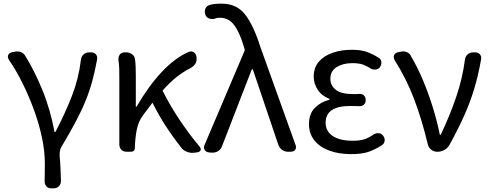

<svg xmlns="http://www.w3.org/2000/svg" viewBox="-20 -829 2677 1049"><path d="M261 200Q243 200 233 188.5Q223 177 224 159Q224 139 224.5 118.5Q225 98 225 65Q225 -3 209 -78.5Q193 -154 165 -230Q137 -306 102.5 -375.5Q68 -445 30 -500Q20 -515 24.5 -527.5Q29 -540 47 -544L59 -546Q76 -551 93.5 -544.5Q111 -538 119 -522Q166 -447 210 -341Q254 -235 278 -108H283Q336 -210 373 -305Q410 -400 422 -502Q424 -520 436.5 -531.5Q449 -543 468 -543H476Q495 -543 504.5 -531.5Q514 -520 510 -502Q499 -441 484.5 -387.5Q470 -334 448.5 -280.5Q427 -227 395 -166.5Q363 -106 317 -29Q310 -19 307.5 -4Q305 11 306 24Q309 55 310.5 91.5Q312 128 313 159Q313 177 302 188.5Q291 200 272 200Z M1035 6Q1017 7 998 -1Q979 -9 969 -24Q930 -73 890 -133.5Q850 -194 813 -268L762 -200Q737 -167 728 -124Q719 -81 717 -28V-22Q717 0 695 0H672Q654 0 643 -11Q632 -22 632 -40V-394Q632 -427 631.5 -451Q631 -475 627 -502Q626 -520 635 -531.5Q644 -543 663 -543H670Q689 -543 703 -531.5Q717 -520 718 -502Q720 -489 721 -465.5Q722 -442 722 -416V-246H726Q791 -358 863 -435Q935 -512 1010 -545Q1027 -552 1039.5 -543Q1052 -534 1054 -515V-511Q1056 -493 1045.5 -478.5Q1035 -464 1019 -456Q983 -438 946.5 -409.5Q910 -381 868 -334Q908 -254 960 -176Q1012 -98 1068 -31Q1080 -18 1076 -8Q1072 2 1053 4Z M1193 -30Q1187 -13 1171.5 -3.5Q1156 6 1138 5L1123 4Q1105 2 1098 -10Q1091 -22 1098 -38L1314 -546Q1319 -555 1315 -565L1311 -578Q1289 -653 1259 -692.5Q1229 -732 1182 -732Q1168 -732 1162 -730Q1156 -728 1150 -726Q1134 -723 1120 -729Q1106 -735 1101 -752Q1096 -769 1103 -783.5Q1110 -798 1126 -802Q1135 -805 1151 -807Q1167 -809 1192 -809Q1273 -809 1319 -750Q1365 -691 1402 -574L1594 -39Q1601 -22 1593 -11Q1585 0 1567 0H1553Q1534 0 1519.5 -11.5Q1505 -23 1500 -40L1361 -451H1356Z M1897 13Q1830 13 1778 -6.5Q1726 -26 1697 -63Q1668 -100 1668 -150Q1668 -208 1701 -240.5Q1734 -273 1780 -284V-289Q1738 -305 1716 -338.5Q1694 -372 1694 -410Q1694 -460 1722.5 -492.5Q1751 -525 1798.5 -541Q1846 -557 1901 -557Q1951 -557 1982.5 -546Q2014 -535 2046 -515Q2060 -508 2063 -494Q2066 -480 2058 -466Q2051 -453 2037.5 -450Q2024 -447 2010 -452Q1985 -468 1963.5 -476Q1942 -484 1904 -484Q1854 -484 1819.5 -462.5Q1785 -441 1785 -399Q1785 -362 1814.5 -338.5Q1844 -315 1909 -315Q1921 -315 1928 -315Q1935 -315 1942 -316Q1958 -317 1968 -308Q1978 -299 1978 -282Q1978 -266 1968 -257Q1958 -248 1942 -249Q1932 -249 1919.5 -249.5Q1907 -250 1893 -250Q1759 -250 1759 -158Q1759 -112 1798 -86Q1837 -60 1906 -60Q1946 -60 1970.5 -68Q1995 -76 2024 -96Q2038 -103 2052 -101Q2066 -99 2075 -85Q2084 -72 2081 -57Q2078 -42 2064 -34Q2024 -9 1989 2Q1954 13 1897 13Z M2368 0Q2349 0 2335 -12Q2321 -24 2317 -42Q2284 -179 2242.5 -288Q2201 -397 2137 -499Q2128 -514 2133 -527Q2138 -540 2156 -544L2168 -546Q2185 -551 2202 -544.5Q2219 -538 2226 -521Q2261 -462 2291 -390.5Q2321 -319 2344.5 -243Q2368 -167 2383 -93H2388Q2438 -198 2472.5 -299.5Q2507 -401 2520 -502Q2522 -520 2534.5 -531.5Q2547 -543 2566 -543H2574Q2593 -543 2602.5 -531.5Q2612 -520 2608 -502Q2593 -417 2571 -344Q2549 -271 2516.5 -198Q2484 -125 2436 -38Q2427 -21 2409 -10.5Q2391 0 2372 0Z"/></svg>

Font: Chiron GoRound TC
Style: Regular
Weight: 400
Designer: Ryoko NISHIZUKA 西塚涼子 (kana, bopomofo & ideographs); Paul D. Hunt (Latin, Greek & Cyrillic); Sandoll Communications 산돌커뮤니
Foundry: Adobe
Version: Version 1.000;hotconv 1.1.1;makeotfexe 2.6.0